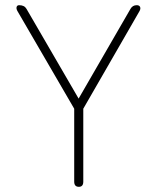

<svg xmlns="http://www.w3.org/2000/svg" viewBox="-20 -720 605 740"><path d="M284 0Q266 0 266 -20V-301L48 -676Q42 -686 44 -693Q46 -700 54 -700Q74 -700 82 -686L283 -340L483 -686Q491 -700 507 -700Q517 -700 520 -693Q523 -686 517 -676L301 -301V-20Q301 0 284 0Z"/></svg>

Font: Zen Maru Gothic Light
Style: Regular
Weight: 300
Designer: Yoshimichi Ohira
Foundry: Positype
Version: Version 1.001